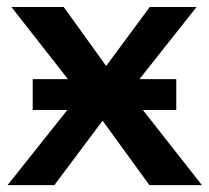

<svg xmlns="http://www.w3.org/2000/svg" viewBox="-20 -539 609 559"><path d="M75.2 -218.8H493.2V-308.6H75.2ZM2 0H138.2L314.5 -235.4H328.1L552.2 -518.6H416L248 -291.5H233.9ZM13.2 -518.6 234.9 -235.8H243.7L415 0H567.9L338.4 -292H328.6L165.5 -518.6Z"/></svg>

Font: Roboto Flex
Style: wght 600 wdth 140 opsz 13.0 GRAD 0.00 slnt 0.00 XTRA 468 XOPQ 96 YOPQ 79 YTLC 514 YTUC 712 YTAS 750 YTDE -203.00 YTFI 738
Weight: 600
Width: 8
Designer: Berlow after Robertson
Foundry: Google
Version: Version 3.100